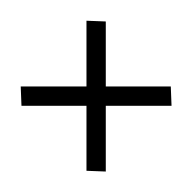

<svg xmlns="http://www.w3.org/2000/svg" viewBox="-116 -706 731 731"><g transform="rotate(45 250.0 -340.0)"><path d="M75 -113 21 -163 198 -340 21 -517 75 -567 250 -392 425 -567 479 -517 302 -340 479 -163 425 -113 250 -288Z"/></g></svg>

Font: Iosevka NFM
Style: Regular
Weight: 400
Monospace: yes
Designer: Belleve Invis
Foundry: Belleve Invis
Version: Version 29.0.4; ttfautohint (v1.8.4);Nerd Fonts 3.3.0